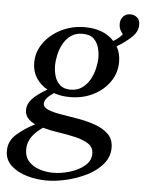

<svg xmlns="http://www.w3.org/2000/svg" viewBox="-85 -604 681 904"><g transform="rotate(5 255.5 -152.0)"><path d="M168 255Q122 255 76.5 242Q31 229 1 201.5Q-29 174 -29 132Q-29 85 7.5 53Q44 21 93 -4Q71 -14 57.5 -29.5Q44 -45 44 -68Q44 -96 66 -120Q88 -144 136 -172Q103 -190 83 -221Q63 -252 63 -293Q63 -344 93.5 -386.5Q124 -429 175 -454.5Q226 -480 287 -480Q376 -480 425 -427Q453 -443 467 -463Q448 -483 448 -510Q448 -530 460.5 -544.5Q473 -559 495 -559Q513 -559 526.5 -547.5Q540 -536 540 -513Q540 -482 513.5 -456Q487 -430 443 -403Q461 -371 461 -331Q461 -279 432 -237Q403 -195 354 -170.5Q305 -146 244 -146Q203 -146 168 -158Q148 -145 136.5 -131.5Q125 -118 125 -106Q125 -87 149.5 -77Q174 -67 212 -61Q250 -55 293 -47.5Q336 -40 374 -26.5Q412 -13 436.5 11Q461 35 461 75Q461 118 432.5 152Q404 186 359 208.5Q314 231 263.5 243Q213 255 168 255ZM131 9Q97 32 79 58.5Q61 85 61 117Q61 152 81 174Q101 196 132 206Q163 216 196 216Q235 216 276 203.5Q317 191 345 167.5Q373 144 373 111Q373 81 349.5 65Q326 49 288.5 40Q251 31 209.5 25Q168 19 131 9ZM244 -181Q276 -181 298.5 -197Q321 -213 335 -238Q349 -263 355.5 -291Q362 -319 362 -343Q362 -365 355.5 -389.5Q349 -414 331 -431Q313 -448 278 -448Q246 -448 223.5 -432Q201 -416 187.5 -391Q174 -366 168 -338.5Q162 -311 162 -287Q162 -263 169 -238.5Q176 -214 194 -197.5Q212 -181 244 -181Z"/></g></svg>

Font: Tiro Gurmukhi
Style: Italic
Weight: 400
Italic angle: -11°
Designer: Gurmukhi: John Hudson & Fiona Ross, assisted by Paul Hanslow. Latin: John Hudson with Paul Hanslow, assisted by Kaja Soj
Foundry: Tiro Typeworks Ltd.
Version: Version 1.52